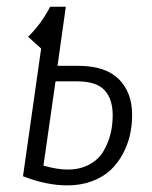

<svg xmlns="http://www.w3.org/2000/svg" viewBox="-20 -543 453 574"><path d="M213.9 -346.2Q294.9 -346.2 335 -306.6Q375 -267.1 375 -199.2Q375 -168.5 368.4 -139.2Q361.8 -109.9 346.9 -82.3Q332 -54.7 310.1 -34.2Q288.1 -13.7 254.9 -1.2Q221.7 11.2 181.2 11.2Q118.7 11.2 48.8 -16.1L103 -397.9L64 -433.1Q103 -470.7 129.9 -522.9H176.8L151.9 -346.2ZM182.1 -36.1Q218.8 -36.1 246.3 -50.8Q273.9 -65.4 288.6 -89.8Q303.2 -114.3 310.1 -141.4Q316.9 -168.5 316.9 -198.2Q316.9 -247.6 292.2 -273.7Q267.6 -299.8 210.9 -299.8H146L109.9 -47.9Q150.9 -36.1 182.1 -36.1Z"/></svg>

Font: Fira Sans Compressed Light
Style: Italic
Weight: 300
Width: 3
Italic angle: -8°
Designer: Carrois Corporate & Edenspiekermann AG
Foundry: Carrois Corporate GbR & Edenspiekermann AG
Version: Version 4.203;PS 004.203;hotconv 1.0.88;makeotf.lib2.5.64775